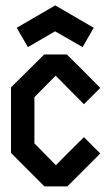

<svg xmlns="http://www.w3.org/2000/svg" viewBox="-20 -669 400 689"><path d="M339.8 -118.2 221.7 0H139.6L19.5 -120.1V-355.5Q59.6 -394.5 138.7 -473.6H220.7V-472.7Q260.7 -433.6 339.8 -353.5L281.2 -294.9Q247.1 -329.1 179.7 -397.5Q154.3 -371.1 103.5 -320.3V-154.3Q128.9 -127.9 180.7 -76.2Q213.9 -110.4 281.2 -176.8ZM177.7 -556.6Q145.5 -538.1 80.1 -500Q66.4 -523.4 40 -569.3Q85.9 -595.7 177.7 -649.4H178.7Q224.6 -622.1 316.4 -569.3Q302.7 -545.9 276.4 -500Q244.1 -518.6 177.7 -556.6Z"/></svg>

Font: mr_KirucoupageG
Style: Regular
Weight: 400
Designer: Jan Henkel
Version: Version 1.00 May 25, 2020, initial release